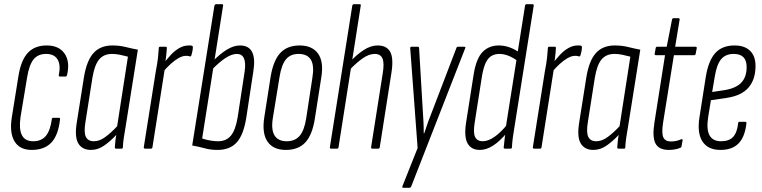

<svg xmlns="http://www.w3.org/2000/svg" viewBox="-20 -703 3602 908"><path d="M133 6Q74 7 49 -34Q24 -75 36 -149L67 -342Q79 -418 111.5 -453Q144 -488 201 -488Q259 -488 285.5 -449.5Q312 -411 297 -348Q295 -341 290 -341H264Q257 -341 258 -348Q268 -395 252.5 -421.5Q237 -448 198 -448Q160 -448 139 -422.5Q118 -397 108 -336L77 -149Q69 -93 83.5 -64Q98 -35 137 -35Q176 -35 197 -60.5Q218 -86 225 -139Q226 -146 231 -146H258Q265 -146 264 -139Q256 -65 224 -30Q192 5 133 6Z M410 6Q369 6 350.5 -24.5Q332 -55 343 -123L377 -338Q390 -417 422.5 -452.5Q455 -488 511 -488Q545 -488 573 -481Q601 -474 632 -468L576 -116Q569 -75 565.5 -51.5Q562 -28 561 -6Q561 0 555 0H529Q523 0 523 -6Q524 -20 525.5 -35Q527 -50 530 -65Q504 -37 474 -15.5Q444 6 410 6ZM424 -35Q451 -35 478.5 -55.5Q506 -76 534 -106L585 -435Q567 -440 547.5 -444Q528 -448 510 -448Q471 -448 449 -422Q427 -396 417 -335L384 -125Q376 -77 386 -56Q396 -35 424 -35Z M666 0Q659 0 660 -7L717 -367Q724 -402 727 -429Q730 -456 731 -476Q731 -482 738 -482H764Q769 -482 769 -476Q768 -454 764.5 -428Q761 -402 759 -386L760 -382L701 -7Q700 0 694 0ZM751 -363 756 -406Q771 -425 788.5 -444Q806 -463 827.5 -475.5Q849 -488 872 -488Q876 -488 880.5 -488Q885 -488 889 -486Q892 -485 892 -480Q892 -471 890 -461Q888 -451 885 -441Q882 -435 877 -436Q874 -438 870 -438.5Q866 -439 860 -439Q843 -439 824 -428Q805 -417 786.5 -400Q768 -383 751 -363Z M1009 6Q976 6 949 -1.5Q922 -9 889 -15L994 -676Q996 -683 1002 -683H1030Q1037 -683 1035 -676L936 -48Q958 -41 977 -38Q996 -35 1011 -35Q1050 -35 1072 -61.5Q1094 -88 1104 -149L1137 -365Q1143 -407 1133.5 -427.5Q1124 -448 1100 -448Q1076 -448 1045.5 -428Q1015 -408 979 -370L983 -410Q1020 -448 1052.5 -468Q1085 -488 1115 -488Q1157 -488 1172.5 -456.5Q1188 -425 1178 -365L1145 -148Q1132 -65 1099.5 -29.5Q1067 6 1009 6Z M1332 6Q1272 6 1245 -33.5Q1218 -73 1230 -149L1260 -341Q1273 -418 1306 -453Q1339 -488 1397 -488Q1457 -488 1484.5 -449Q1512 -410 1499 -334L1469 -142Q1457 -65 1424 -29.5Q1391 6 1332 6ZM1336 -35Q1375 -35 1397 -60.5Q1419 -86 1428 -143L1457 -333Q1467 -392 1450.5 -420Q1434 -448 1392 -448Q1353 -448 1332 -422Q1311 -396 1302 -339L1271 -149Q1261 -91 1278 -63Q1295 -35 1336 -35Z M1546 0Q1539 0 1540 -7L1646 -676Q1647 -683 1654 -683H1681Q1684 -683 1685.5 -682Q1687 -681 1686 -676L1581 -7Q1580 0 1574 0ZM1741 0Q1734 0 1735 -7L1790 -356Q1798 -404 1789 -426Q1780 -448 1752 -448Q1725 -448 1695 -427Q1665 -406 1633 -372L1636 -411Q1666 -444 1699.5 -466Q1733 -488 1766 -488Q1809 -488 1825.5 -457.5Q1842 -427 1831 -358L1776 -7Q1775 0 1769 0Z M1888 185Q1884 185 1883 183.5Q1882 182 1883 178L1955 -3L1920 -475Q1920 -479 1921.5 -480.5Q1923 -482 1926 -482H1955Q1962 -482 1962 -475L1979 -187Q1981 -158 1982.5 -129Q1984 -100 1984 -72H1986Q1995 -100 2005.5 -129Q2016 -158 2027 -185L2138 -475Q2140 -482 2146 -482H2175Q2178 -482 2180 -480.5Q2182 -479 2180 -475L1925 178Q1922 185 1916 185Z M2249 6Q2209 6 2191.5 -24.5Q2174 -55 2184 -122L2220 -351Q2232 -426 2262 -457Q2292 -488 2339 -488Q2365 -488 2390 -479Q2415 -470 2437 -454L2430 -413Q2408 -430 2385.5 -439Q2363 -448 2342 -448Q2321 -448 2305 -439Q2289 -430 2278 -408Q2267 -386 2260 -347L2225 -124Q2217 -75 2227 -55Q2237 -35 2263 -35Q2289 -35 2319.5 -56.5Q2350 -78 2380 -116L2378 -76Q2344 -35 2312 -14.5Q2280 6 2249 6ZM2368 0Q2362 0 2362 -6Q2364 -28 2367.5 -54.5Q2371 -81 2373 -97L2372 -101L2463 -676Q2464 -683 2470 -683H2498Q2505 -683 2504 -676L2415 -115Q2409 -81 2405.5 -54.5Q2402 -28 2401 -6Q2401 0 2394 0Z M2506 0Q2499 0 2500 -7L2557 -367Q2564 -402 2567 -429Q2570 -456 2571 -476Q2571 -482 2578 -482H2604Q2609 -482 2609 -476Q2608 -454 2604.5 -428Q2601 -402 2599 -386L2600 -382L2541 -7Q2540 0 2534 0ZM2591 -363 2596 -406Q2611 -425 2628.5 -444Q2646 -463 2667.5 -475.5Q2689 -488 2712 -488Q2716 -488 2720.5 -488Q2725 -488 2729 -486Q2732 -485 2732 -480Q2732 -471 2730 -461Q2728 -451 2725 -441Q2722 -435 2717 -436Q2714 -438 2710 -438.5Q2706 -439 2700 -439Q2683 -439 2664 -428Q2645 -417 2626.5 -400Q2608 -383 2591 -363Z M2786 6Q2745 6 2726.5 -24.5Q2708 -55 2719 -123L2753 -338Q2766 -417 2798.5 -452.5Q2831 -488 2887 -488Q2921 -488 2949 -481Q2977 -474 3008 -468L2952 -116Q2945 -75 2941.5 -51.5Q2938 -28 2937 -6Q2937 0 2931 0H2905Q2899 0 2899 -6Q2900 -20 2901.5 -35Q2903 -50 2906 -65Q2880 -37 2850 -15.5Q2820 6 2786 6ZM2800 -35Q2827 -35 2854.5 -55.5Q2882 -76 2910 -106L2961 -435Q2943 -440 2923.5 -444Q2904 -448 2886 -448Q2847 -448 2825 -422Q2803 -396 2793 -335L2760 -125Q2752 -77 2762 -56Q2772 -35 2800 -35Z M3143 6Q3096 6 3080 -24.5Q3064 -55 3075 -124L3125 -442H3082Q3075 -442 3076 -449L3081 -476Q3082 -482 3088 -482H3133L3158 -610Q3160 -617 3165 -617H3188Q3195 -617 3194 -610L3173 -482H3269Q3276 -482 3275 -475L3270 -449Q3269 -442 3263 -442H3167L3116 -124Q3108 -73 3117 -53.5Q3126 -34 3153 -34Q3168 -34 3180 -37Q3192 -40 3203 -45Q3205 -46 3207 -44Q3209 -42 3208 -39L3203 -11Q3203 -6 3197 -4Q3186 1 3171.5 3.5Q3157 6 3143 6Z M3387 6Q3328 6 3302 -34Q3276 -74 3288 -149L3318 -341Q3331 -418 3363.5 -453Q3396 -488 3454 -488Q3501 -488 3527 -463Q3553 -438 3553 -391Q3553 -327 3519.5 -288.5Q3486 -250 3416 -240L3342 -229L3329 -149Q3320 -91 3335.5 -63Q3351 -35 3390 -35Q3428 -35 3447 -55.5Q3466 -76 3471 -121Q3471 -127 3477 -127H3504Q3511 -127 3510 -120Q3503 -56 3473 -25Q3443 6 3387 6ZM3348 -268 3408 -277Q3461 -286 3486 -312.5Q3511 -339 3511 -386Q3511 -448 3450 -448Q3411 -448 3390 -422.5Q3369 -397 3360 -339Z"/></svg>

Font: Sofia Sans Extra Condensed Light
Style: Italic
Weight: 300
Italic angle: -9°
Version: Version 4.100